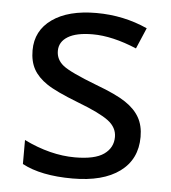

<svg xmlns="http://www.w3.org/2000/svg" viewBox="-45 -587 569 639"><g transform="rotate(5 239.5 -268.0)"><path d="M434.1 -147.9Q434.1 -72.8 377.9 -31.5Q321.8 9.8 220.2 9.8Q114.3 9.8 51.8 -23.9V-104Q140.1 -61 222.2 -61Q288.6 -61 318.8 -82.5Q349.1 -104 349.1 -140.1Q349.1 -171.9 320.1 -193.8Q291 -215.8 216.8 -244.1Q141.1 -273.4 110.4 -294.2Q79.6 -314.9 65.2 -340.8Q50.8 -366.7 50.8 -403.8Q50.8 -469.7 104.5 -507.8Q158.2 -545.9 252 -545.9Q343.3 -545.9 422.9 -509.8L393.1 -439.9Q311.5 -474.1 246.1 -474.1Q191.4 -474.1 163.1 -456.8Q134.8 -439.5 134.8 -409.2Q134.8 -379.9 159.2 -360.6Q183.6 -341.3 272.9 -307.1Q339.8 -282.2 371.8 -260.7Q403.8 -239.3 418.9 -212.4Q434.1 -185.5 434.1 -147.9Z"/></g></svg>

Font: NotoSans
Style: Regular
Weight: 400
Designer: Monotype Design team
Foundry: Monotype Imaging Inc.
Version: Version 1.04; ttfautohint (v1.4.1)